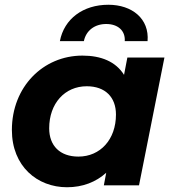

<svg xmlns="http://www.w3.org/2000/svg" viewBox="-20 -780 730 808"><path d="M427 -679C476 -679 508 -651 505 -607H601C609 -701 536 -760 436 -760C330 -760 250 -701 232 -607H333C342 -651 378 -679 427 -679ZM516 -538 502 -465C467 -521 405 -546 327 -546C161 -546 30 -414 30 -233C30 -80 137 8 262 8C328 8 384 -14 427 -53L417 0H565L672 -538ZM310 -121C232 -121 187 -167 187 -240C187 -345 253 -417 345 -417C423 -417 468 -371 468 -298C468 -193 402 -121 310 -121Z"/></svg>

Font: AWKNG-Font
Style: Bold Italic
Weight: 700
Italic angle: -11.3°
Designer: Awakening Church
Foundry: Awakening Church
Version: Version 1.700;PS 001.700;hotconv 1.0.88;makeotf.lib2.5.64775